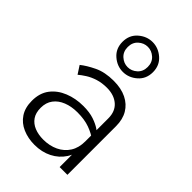

<svg xmlns="http://www.w3.org/2000/svg" viewBox="-222 -814 909 909"><g transform="rotate(45 232.5 -360.0)"><path d="M87 -135Q87 -170 105 -194Q123 -218 154.5 -230.5Q186 -243 226 -243Q273 -243 307.5 -230.5Q342 -218 370 -197V-229Q362 -238 343.5 -251Q325 -264 295.5 -274Q266 -284 224 -284Q173 -284 129.5 -266.5Q86 -249 60 -215Q34 -181 34 -129Q34 -83 54.5 -52Q75 -21 111 -5.5Q147 10 190 10Q239 10 277.5 -9.5Q316 -29 338.5 -63.5Q361 -98 361 -142L349 -172Q349 -129 330 -99Q311 -69 277.5 -53Q244 -37 202 -37Q169 -37 143 -47.5Q117 -58 102 -79.5Q87 -101 87 -135ZM100 -369Q114 -381 134.5 -394Q155 -407 182 -415.5Q209 -424 242 -424Q290 -424 319.5 -398.5Q349 -373 349 -326V0H401V-326Q401 -371 382 -403Q363 -435 327.5 -452.5Q292 -470 242 -470Q183 -470 141.5 -450Q100 -430 74 -409ZM140 -630Q140 -585 171.5 -557.5Q203 -530 242 -530Q281 -530 312.5 -557.5Q344 -585 344 -630Q344 -675 312.5 -702.5Q281 -730 242 -730Q203 -730 171.5 -702.5Q140 -675 140 -630ZM175 -630Q175 -661 195.5 -679.5Q216 -698 242 -698Q268 -698 288.5 -679.5Q309 -661 309 -630Q309 -599 288.5 -580.5Q268 -562 242 -562Q216 -562 195.5 -580.5Q175 -599 175 -630Z"/></g></svg>

Font: Jost Light
Style: Regular
Weight: 300
Version: Version 3.710